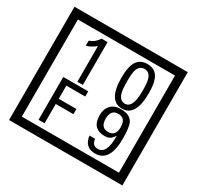

<svg xmlns="http://www.w3.org/2000/svg" viewBox="-212 -1206 1580 1541"><g transform="rotate(30 577.5 -435.0)"><path d="M1103 90H53V-960H1103ZM1028 15V-885H128V15ZM425 -450H374V-781Q328 -743 288 -735V-781Q339 -798 370 -847H425ZM917 -656Q917 -442 791 -442Q664 -442 664 -656Q664 -744 685 -789Q714 -855 791 -855Q868 -855 897 -789Q917 -745 917 -656ZM864 -656Q864 -723 855 -752Q840 -809 791 -809Q742 -809 726 -752Q718 -723 718 -656Q718 -587 726 -553Q742 -488 791 -488Q839 -488 855 -554Q864 -587 864 -656ZM488 -379H313V-257H477V-209H313V-30H257V-427H488ZM919 -238Q919 -22 784 -22Q687 -22 674 -125H727Q731 -65 785 -65Q868 -65 865 -232Q844 -205 834 -197Q814 -182 780 -182Q663 -182 663 -308Q663 -366 695.5 -400.5Q728 -435 786 -435Q870 -435 898 -385Q919 -346 919 -238ZM858 -308Q858 -392 788 -392Q719 -392 719 -308Q719 -224 788 -224Q858 -224 858 -308Z"/></g></svg>

Font: Unicode BMP Fallback SIL
Style: Regular
Weight: 400
Foundry: NRSI, SIL International
Version: Version 5.1 Based on Unicode 5.1